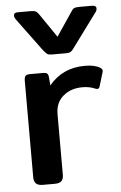

<svg xmlns="http://www.w3.org/2000/svg" viewBox="-54 -788 523 827"><g transform="rotate(-5 208.0 -375.0)"><path d="M149 -577 45 -718Q37 -729 37 -737Q37 -750 55 -750H108Q125 -750 132 -746.5Q139 -743 147 -731L216 -630L284 -731Q291 -743 298 -746.5Q305 -750 323 -750H375Q394 -750 394 -737Q394 -727 386 -718L282 -577Q273 -564 266.5 -560Q260 -556 244 -556H187Q171 -556 165.5 -560Q160 -564 149 -577ZM59 -36V-453Q59 -468 64 -474Q69 -480 85 -480H142Q153 -480 158 -475.5Q163 -471 164 -460L167 -424Q226 -495 322 -495Q366 -495 389 -480Q395 -476 396.5 -471.5Q398 -467 396 -461L378 -401Q375 -391 367 -391L359 -393Q335 -404 304 -404Q253 -404 220 -375.5Q187 -347 187 -298V-36Q187 -18 178.5 -9Q170 0 149 0H97Q77 0 68 -9Q59 -18 59 -36Z"/></g></svg>

Font: Mitr
Style: Regular
Weight: 400
Designer: Thanarat Vachiruckul
Foundry: Cadson Demak
Version: Version 1.002